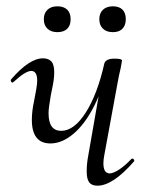

<svg xmlns="http://www.w3.org/2000/svg" viewBox="-20 -580 462 609"><path d="M81 -200Q81 -227 88 -259L95 -297Q98 -314 98 -324Q98 -355 79 -355Q61 -355 23 -320Q21 -318 20 -318Q17 -318 15 -321.5Q13 -325 15 -328Q73 -395 116 -395Q134 -395 143 -385Q152 -375 152 -351Q152 -328 145 -297L141 -277Q134 -237 134 -221Q134 -165 174 -165Q215 -165 252 -223Q289 -281 311 -379L325 -378Q308 -302 279 -244.5Q250 -187 213.5 -156Q177 -125 140 -125Q81 -125 81 -200ZM255 -36Q255 -61 260 -87L311 -379Q316 -394 343 -394Q367 -394 367 -388L363 -365Q357 -341 352 -312L311 -89Q308 -74 308 -62Q308 -30 328 -30Q339 -30 357.5 -42Q376 -54 397 -76Q398 -77 400 -77Q403 -77 405 -73.5Q407 -70 405 -68Q338 9 289 9Q271 9 263 -1.5Q255 -12 255 -36ZM119 -519Q119 -538 130.5 -549Q142 -560 162 -560Q182 -560 193 -549.5Q204 -539 204 -519Q204 -499 193 -488.5Q182 -478 162 -478Q142 -478 130.5 -489Q119 -500 119 -519ZM295 -519Q295 -538 306.5 -549Q318 -560 338 -560Q358 -560 368.5 -549.5Q379 -539 379 -519Q379 -500 368.5 -489Q358 -478 338 -478Q318 -478 306.5 -489Q295 -500 295 -519Z"/></svg>

Font: Cormorant Infant
Style: Italic
Weight: 400
Italic angle: -10°
Designer: Christian Thalmann (Catharsis Fonts)
Foundry: Catharsis Fonts
Version: Version 4.000